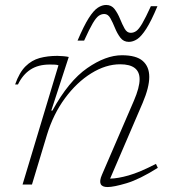

<svg xmlns="http://www.w3.org/2000/svg" viewBox="-20 -745 701 775"><path d="M52.5 -404H41Q58 -452.5 83 -477.2Q108 -502 140.2 -510.8Q172.5 -519.5 211.5 -519.5Q222.5 -519.5 236 -518.2Q249.5 -517 257.5 -515L187 -298.5H191.5Q257 -418 332 -470Q407 -522 472 -522Q530 -522 556.2 -499Q582.5 -476 582.5 -434.5Q582.5 -392.5 556 -330L424.5 -24Q455.5 -24.5 499.5 -37Q543.5 -49.5 609.5 -83.5L617 -67.5Q543 -21 491 -5.5Q439 10 414 10Q370 10 391.5 -39.5L520.5 -338.5Q543.5 -392 543.5 -425Q543.5 -485.5 465 -485.5Q407 -485.5 348.5 -449.2Q290 -413 242.5 -348.8Q195 -284.5 169.5 -200.5L109 0H71L216 -481.5Q209 -484 199 -484.2Q189 -484.5 180.5 -484.5Q134 -484.5 102.8 -464Q71.5 -443.5 52.5 -404ZM615.5 -720Q590.5 -660 570.5 -629Q550.5 -598 533.8 -587Q517 -576 500 -576Q478.5 -576 465.8 -593Q453 -610 444 -632.2Q435 -654.5 425.5 -671.5Q416 -688.5 401 -688.5Q389 -688.5 378.5 -681.2Q368 -674 354.5 -651.2Q341 -628.5 319.5 -581H293Q318.5 -641 338.2 -672Q358 -703 375 -714Q392 -725 408.5 -725Q430 -725 442.8 -708Q455.5 -691 464.5 -668.8Q473.5 -646.5 483 -629.5Q492.5 -612.5 507.5 -612.5Q519.5 -612.5 530 -619.8Q540.5 -627 554 -650Q567.5 -673 589 -720Z"/></svg>

Font: Newsreader 6pt ExtraLight
Style: Italic
Weight: 275
Italic angle: -17°
Designer: Hugues Gentile
Foundry: Production Type
Version: Version 1.003; ttfautohint (v1.8.3)